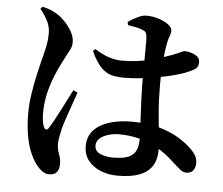

<svg xmlns="http://www.w3.org/2000/svg" viewBox="-56 -841 1112 957"><g transform="rotate(5 500.0 -362.0)"><path d="M563.3 30.5Q518.6 30.5 479.8 15.1Q441 -0.3 417.2 -30.1Q393.5 -60 393.5 -102.5Q393.5 -151.9 423.2 -183.3Q452.9 -214.6 502.5 -229.3Q552.1 -244 609.2 -244Q692.5 -244 752 -226.4Q811.6 -208.7 852.1 -183.1Q892.5 -157.5 916.4 -133.2Q932.6 -117.2 941.1 -101Q949.6 -84.7 949.6 -67.3Q949.6 -42 937.6 -28.2Q925.6 -14.4 905.4 -14.4Q888.3 -14.4 873.8 -26Q859.2 -37.6 833.9 -60.7Q790.2 -102.2 745.3 -127.3Q700.5 -152.4 653 -164Q605.5 -175.7 553.2 -175.7Q525.6 -175.7 500 -167.8Q474.3 -159.9 458 -145.4Q441.8 -131 441.8 -109.6Q441.8 -81.7 469.5 -69.6Q497.2 -57.4 532.8 -57.4Q584 -57.4 610.7 -69Q637.5 -80.6 648 -103.5Q658.4 -126.4 658.4 -161.4Q658.4 -180.2 656.8 -211.3Q655.2 -242.3 653 -280.8Q650.9 -319.4 649.2 -360.9Q647.6 -402.4 647.3 -440.8Q647.3 -479.1 647.7 -521.3Q648.1 -563.5 648.1 -599.2Q648.1 -635 648.1 -653.2Q648.1 -675.1 645.1 -684.7Q642.2 -694.3 637 -698.1Q631.8 -702 622.6 -705.2Q606.7 -711.8 587.7 -715.3Q568.7 -718.8 550.7 -721.7L547.9 -737.4Q567 -750.9 592.5 -763.7Q617.9 -776.6 638 -776.6Q671.8 -776.6 701.4 -766.7Q731 -756.7 749.6 -742.4Q768.2 -728 768.2 -713.3Q768.2 -701.4 765.3 -692.8Q762.5 -684.2 758.6 -673.4Q754.7 -662.7 751.5 -644.5Q747.7 -625.6 744 -592.8Q740.4 -559.9 738 -520Q735.7 -480.1 735.7 -439.1Q735.7 -362.8 741.1 -302.1Q746.4 -241.4 751.8 -194.9Q757.2 -148.4 757.2 -114.2Q757.2 -67 736.6 -34.5Q715.9 -2 673.3 14.3Q630.6 30.5 563.3 30.5ZM223.2 53.4Q204.9 53.4 187.7 40.8Q170.6 28.2 155.7 8.1Q137.4 -17.2 123.2 -53.4Q109 -89.6 101.3 -136.9Q93.6 -184.3 93.6 -241.5Q93.6 -287.8 101.5 -338.8Q109.4 -389.9 119.8 -436Q130.2 -482.1 137.8 -512.1Q147.8 -548.8 154.3 -580.6Q160.9 -612.5 161.1 -645.9Q161.4 -680.1 144.9 -710.9Q128.4 -741.7 108.9 -764.8L119.1 -775.6Q144.1 -770 161.7 -762.8Q179.2 -755.7 197.8 -743.2Q213.1 -734 233.3 -713Q253.5 -692 268.7 -665.6Q283.8 -639.3 283.8 -611.5Q283.8 -591 273.1 -571.8Q262.4 -552.7 244.8 -517.6Q227.1 -485 208.9 -441.7Q190.8 -398.4 179 -349.3Q167.3 -300.3 167.3 -250.2Q167.3 -226.8 170 -208.4Q172.7 -190 177.6 -179.5Q182.6 -168.6 189.9 -168Q197.3 -167.3 204 -178.8Q212.7 -192.3 226.3 -217Q239.9 -241.8 254.8 -271.1Q269.6 -300.4 283.9 -327.9Q298.1 -355.4 307.6 -374.4L329.6 -364.6Q322.6 -344.1 313.3 -318Q304 -291.9 294.9 -265.2Q285.9 -238.6 278.3 -216.2Q270.7 -193.8 267.2 -179.8Q260.9 -150 257.7 -132.6Q254.5 -115.1 254.5 -103.6Q254.5 -76.7 264.2 -51.7Q273.8 -26.7 273.8 -3.1Q273.8 53.4 223.2 53.4ZM552.6 -458.6Q520.4 -458.6 492.4 -465.4Q464.4 -472.3 438.7 -497.8Q413 -523.4 387.9 -578.4L399.6 -588.6Q436.8 -564.4 470.6 -553.5Q504.5 -542.6 535.5 -542.6Q579.3 -542.6 616.4 -547.8Q653.5 -553.1 684.2 -561.3Q714.8 -569.5 737.9 -577Q791.6 -594.6 814.8 -605.8Q838.1 -617 842.9 -617Q869.9 -616.7 894.9 -604.4Q919.9 -592.1 919.9 -568.6Q919.9 -544.8 905.7 -534.7Q891.4 -524.7 856.8 -510.4Q840.2 -504.1 807.3 -495Q774.4 -485.8 731.8 -477.7Q689.2 -469.6 643 -464.1Q596.8 -458.6 552.6 -458.6Z"/></g></svg>

Font: Noto Serif SC ExtraLight
Style: Regular
Weight: 200
Designer: Ryoko NISHIZUKA 西塚涼子 (kana & ideographs); Frank Grießhammer (Latin, Greek & Cyrillic); Wenlong ZHANG 张文龙 (bopomofo); San
Foundry: Adobe
Version: Version 2.002-H1;hotconv 1.1.0;makeotfexe 2.6.0